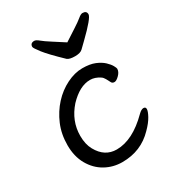

<svg xmlns="http://www.w3.org/2000/svg" viewBox="-182 -844 893 977"><g transform="rotate(-30 265.0 -355.5)"><path d="M250 24Q196 24 150.5 -1.5Q105 -27 77.5 -75.5Q50 -124 50 -189.5Q50 -255 73 -309Q96 -363 133.5 -404Q171 -445 218.5 -468.5Q266 -492 310.5 -492Q355 -492 384 -480Q413 -468 430.5 -451.5Q448 -435 456 -420.5Q464 -406 464 -401Q464 -383 447 -366Q430 -349 418.5 -349Q407 -349 402 -357Q395 -371 388 -383.5Q381 -396 372 -402Q344 -421 315 -421Q254 -421 192 -356Q130 -286 130 -199Q130 -149 149 -115Q187 -46 257 -46Q351 -46 449 -144Q466 -161 479 -161Q492 -161 492 -148Q492 -135 477.5 -108.5Q463 -82 433 -52Q360 24 250 24ZM266 -573Q196 -640 170.5 -673Q145 -706 145 -713Q145 -735 169 -735Q179 -735 195 -721.5Q211 -708 245 -686.5Q279 -665 311 -644Q343 -665 376.5 -686.5Q410 -708 426 -721.5Q442 -735 452 -735Q476 -735 476 -714Q476 -693 388 -608Q368 -589 355 -576Q342 -563 310.5 -563Q279 -563 266 -573Z"/></g></svg>

Font: LXGW WenKai TC
Style: Bold
Weight: 700
Designer: LXGW / Fontworks Inc.
Foundry: LXGW / Fontworks Inc.
Version: Version 1.330;April 28, 2024